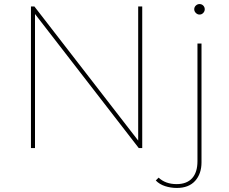

<svg xmlns="http://www.w3.org/2000/svg" viewBox="-20 -732 1131 949"><path d="M133 0V-700H150L674 -23H663V-700H683V0H666L142 -677H153V0ZM854 197Q824 197 796 188Q768 179 750 160L764 146Q798 178 853 178Q903 178 929.5 149Q956 120 956 65V-517H976V70Q976 127 944.5 162Q913 197 854 197ZM966 -660Q956 -660 948 -668Q940 -676 940 -686Q940 -697 948 -704.5Q956 -712 966 -712Q977 -712 984.5 -704.5Q992 -697 992 -686Q992 -676 984.5 -668Q977 -660 966 -660Z"/></svg>

Font: Montserrat Thin
Style: Regular
Weight: 100
Designer: Julieta Ulanovsky
Foundry: Julieta Ulanovsky
Version: Version 9.000